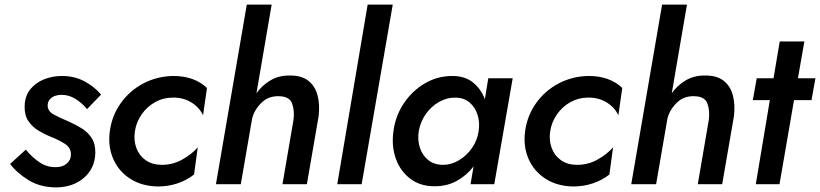

<svg xmlns="http://www.w3.org/2000/svg" viewBox="-20 -800 3562 834"><path d="M92 -150Q120 -116 152.5 -94.5Q185 -73 223 -74Q252 -74 270 -89.5Q288 -105 288 -128Q289 -158 261.5 -175.5Q234 -193 200 -206Q173 -217 146.5 -233Q120 -249 103 -274.5Q86 -300 87 -339Q88 -383 111.5 -412Q135 -441 171.5 -455.5Q208 -470 249 -470Q304 -470 347.5 -446.5Q391 -423 419 -389L358 -326Q337 -352 308.5 -370Q280 -388 248 -388Q221 -388 204.5 -376Q188 -364 187 -344Q186 -318 212 -303.5Q238 -289 272 -275Q306 -260 334 -243Q362 -226 378.5 -200Q395 -174 394 -134Q392 -69 345 -28Q298 13 225 14Q155 14 104 -17.5Q53 -49 24 -88Z M566 -230Q560 -191 572 -158Q584 -125 611.5 -105Q639 -85 679 -84Q728 -83 770 -106Q812 -129 839 -160L823 -42Q793 -18 752.5 -4Q712 10 666 10Q597 9 546.5 -23Q496 -55 472 -109.5Q448 -164 457 -230Q466 -298 505 -352.5Q544 -407 603.5 -438Q663 -469 733 -470Q824 -470 879 -418L862 -299Q846 -334 810.5 -355.5Q775 -377 730 -376Q689 -376 654 -356.5Q619 -337 595.5 -303.5Q572 -270 566 -230Z M1255 -280Q1260 -321 1248.5 -351Q1237 -381 1193 -382Q1146 -384 1115 -353Q1084 -322 1075 -284L1026 0H918L1052 -780H1160L1094 -395Q1118 -429 1154 -450.5Q1190 -472 1236 -472Q1289 -473 1319 -449.5Q1349 -426 1359.5 -385.5Q1370 -345 1364 -295L1313 0H1207Z M1577 -780H1686L1551 0H1445Z M1689 -230Q1698 -298 1735 -352.5Q1772 -407 1826.5 -438.5Q1881 -470 1945 -470Q2000 -470 2035 -441.5Q2070 -413 2086 -369L2101 -460H2207L2127 0H2024L2037 -77Q2007 -38 1964.5 -14.5Q1922 9 1870 9Q1807 10 1763 -23Q1719 -56 1699.5 -110.5Q1680 -165 1689 -230ZM1799 -230Q1793 -191 1804 -158Q1815 -125 1840.5 -104.5Q1866 -84 1905 -84Q1940 -84 1973 -103.5Q2006 -123 2029.5 -156Q2053 -189 2059 -230Q2065 -268 2054.5 -301Q2044 -334 2020 -354.5Q1996 -375 1961 -376Q1922 -377 1887.5 -357.5Q1853 -338 1829.5 -304.5Q1806 -271 1799 -230Z M2370 -230Q2364 -191 2376 -158Q2388 -125 2415.5 -105Q2443 -85 2483 -84Q2532 -83 2574 -106Q2616 -129 2643 -160L2627 -42Q2597 -18 2556.5 -4Q2516 10 2470 10Q2401 9 2350.5 -23Q2300 -55 2276 -109.5Q2252 -164 2261 -230Q2270 -298 2309 -352.5Q2348 -407 2407.5 -438Q2467 -469 2537 -470Q2628 -470 2683 -418L2666 -299Q2650 -334 2614.5 -355.5Q2579 -377 2534 -376Q2493 -376 2458 -356.5Q2423 -337 2399.5 -303.5Q2376 -270 2370 -230Z M3059 -280Q3064 -321 3052.5 -351Q3041 -381 2997 -382Q2950 -384 2919 -353Q2888 -322 2879 -284L2830 0H2722L2856 -780H2964L2898 -395Q2922 -429 2958 -450.5Q2994 -472 3040 -472Q3093 -473 3123 -449.5Q3153 -426 3163.5 -385.5Q3174 -345 3168 -295L3117 0H3011Z M3267 -460H3340L3367 -620H3474L3446 -460H3522L3505 -365H3429L3366 0H3263L3324 -365H3250Z"/></svg>

Font: Jost* Medium
Style: Italic
Weight: 500
Italic angle: -10°
Version: Version 3.7